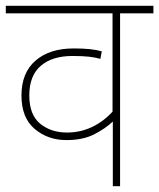

<svg xmlns="http://www.w3.org/2000/svg" viewBox="-20 -642 549 662"><path d="M509 -596H394V0H369V-223Q344 -199 305 -179Q266 -159 209 -159Q145 -159 99.5 -197.5Q54 -236 54 -313Q54 -391 102.5 -433Q151 -475 234 -475Q267 -475 290.5 -472.5Q314 -470 331 -465L326 -439Q309 -444 287 -446.5Q265 -449 230 -449Q160 -449 120.5 -415Q81 -381 81 -313Q81 -246 118.5 -215.5Q156 -185 211 -185Q257 -185 297 -204Q337 -223 368 -257V-596H0V-622H509Z"/></svg>

Font: Noto Sans Thin
Style: Italic
Weight: 100
Italic angle: -12°
Designer: Monotype Design Team
Foundry: Monotype Imaging Inc.
Version: Version 2.013; ttfautohint (v1.8.4.7-5d5b)